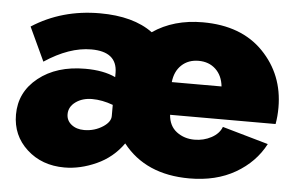

<svg xmlns="http://www.w3.org/2000/svg" viewBox="-44 -598 1030 669"><g transform="rotate(5 471.5 -263.0)"><path d="M203 10Q124 10 71.5 -38Q19 -86 19 -159Q19 -238 82.5 -288.5Q146 -339 246 -339Q310 -339 352 -319V-335Q351 -408 261 -408Q184 -408 98 -351L43 -469Q147 -536 280 -536Q397 -536 465 -486Q538 -536 640 -536Q775 -536 851.5 -457Q928 -378 928 -263Q928 -232 923 -205H554Q557 -166 583.5 -146Q610 -126 646 -126Q678 -126 705 -140.5Q732 -155 741 -179L902 -133Q868 -68 800.5 -29Q733 10 640 10Q487 10 407 -92Q371 -41 314.5 -15.5Q258 10 203 10ZM260 -126Q297 -126 327 -146Q352 -163 352 -183V-222Q314 -236 279 -236Q245 -236 221.5 -219Q198 -202 198 -176Q198 -154 215.5 -140Q233 -126 260 -126ZM550 -319H724Q720 -357 696.5 -379Q673 -401 637 -401Q601 -401 577.5 -379Q554 -357 550 -319Z"/></g></svg>

Font: Raleway
Style: Heavy
Weight: 900
Designer: Matt McInerney, Pablo Impallari, Rodrigo Fuenzalida
Foundry: Matt McInerney, Pablo Impallari, Rodrigo Fuenzalida
Version: Version 2.001